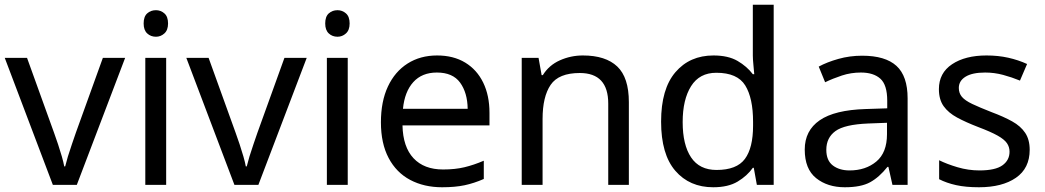

<svg xmlns="http://www.w3.org/2000/svg" viewBox="-20 -780 4409 810"><path d="M203 0 0 -536H94L208 -220Q216 -198 225 -171Q234 -144 241 -119.5Q248 -95 251 -78H255Q259 -95 266.5 -120Q274 -145 283.5 -172Q293 -199 300 -220L414 -536H508L304 0Z M638 -737Q658 -737 673.5 -723.5Q689 -710 689 -681Q689 -653 673.5 -639Q658 -625 638 -625Q616 -625 601 -639Q586 -653 586 -681Q586 -710 601 -723.5Q616 -737 638 -737ZM681 -536V0H593V-536Z M969 0 766 -536H860L974 -220Q982 -198 991 -171Q1000 -144 1007 -119.5Q1014 -95 1017 -78H1021Q1025 -95 1032.5 -120Q1040 -145 1049.5 -172Q1059 -199 1066 -220L1180 -536H1274L1070 0Z M1404 -737Q1424 -737 1439.5 -723.5Q1455 -710 1455 -681Q1455 -653 1439.5 -639Q1424 -625 1404 -625Q1382 -625 1367 -639Q1352 -653 1352 -681Q1352 -710 1367 -723.5Q1382 -737 1404 -737ZM1447 -536V0H1359V-536Z M1824 -546Q1893 -546 1942.5 -516Q1992 -486 2018.5 -431.5Q2045 -377 2045 -304V-251H1678Q1680 -160 1724.5 -112.5Q1769 -65 1849 -65Q1900 -65 1939.5 -74.5Q1979 -84 2021 -102V-25Q1980 -7 1940 1.5Q1900 10 1845 10Q1769 10 1710.5 -21Q1652 -52 1619.5 -113.5Q1587 -175 1587 -264Q1587 -352 1616.5 -415Q1646 -478 1699.5 -512Q1753 -546 1824 -546ZM1823 -474Q1760 -474 1723.5 -433.5Q1687 -393 1680 -321H1953Q1952 -389 1921 -431.5Q1890 -474 1823 -474Z M2439 -546Q2535 -546 2584 -499.5Q2633 -453 2633 -349V0H2546V-343Q2546 -472 2426 -472Q2337 -472 2303 -422Q2269 -372 2269 -278V0H2181V-536H2252L2265 -463H2270Q2296 -505 2342 -525.5Q2388 -546 2439 -546Z M2989 10Q2889 10 2829 -59.5Q2769 -129 2769 -267Q2769 -405 2829.5 -475.5Q2890 -546 2990 -546Q3052 -546 3091.5 -523Q3131 -500 3156 -467H3162Q3161 -480 3158.5 -505.5Q3156 -531 3156 -546V-760H3244V0H3173L3160 -72H3156Q3132 -38 3092 -14Q3052 10 2989 10ZM3003 -63Q3088 -63 3122.5 -109.5Q3157 -156 3157 -250V-266Q3157 -366 3124 -419.5Q3091 -473 3002 -473Q2931 -473 2895.5 -416.5Q2860 -360 2860 -265Q2860 -169 2895.5 -116Q2931 -63 3003 -63Z M3617 -545Q3715 -545 3762 -502Q3809 -459 3809 -365V0H3745L3728 -76H3724Q3689 -32 3650.5 -11Q3612 10 3544 10Q3471 10 3423 -28.5Q3375 -67 3375 -149Q3375 -229 3438 -272.5Q3501 -316 3632 -320L3723 -323V-355Q3723 -422 3694 -448Q3665 -474 3612 -474Q3570 -474 3532 -461.5Q3494 -449 3461 -433L3434 -499Q3469 -518 3517 -531.5Q3565 -545 3617 -545ZM3643 -259Q3543 -255 3504.5 -227Q3466 -199 3466 -148Q3466 -103 3493.5 -82Q3521 -61 3564 -61Q3632 -61 3677 -98.5Q3722 -136 3722 -214V-262Z M4324 -148Q4324 -70 4266 -30Q4208 10 4110 10Q4054 10 4013.5 1Q3973 -8 3942 -24V-104Q3974 -88 4019.5 -74.5Q4065 -61 4112 -61Q4179 -61 4209 -82.5Q4239 -104 4239 -140Q4239 -160 4228 -176Q4217 -192 4188.5 -208Q4160 -224 4107 -244Q4055 -264 4018 -284Q3981 -304 3961 -332Q3941 -360 3941 -404Q3941 -472 3996.5 -509Q4052 -546 4142 -546Q4191 -546 4233.5 -536.5Q4276 -527 4313 -510L4283 -440Q4249 -454 4212 -464Q4175 -474 4136 -474Q4082 -474 4053.5 -456.5Q4025 -439 4025 -409Q4025 -387 4038 -371.5Q4051 -356 4081.5 -341.5Q4112 -327 4163 -307Q4214 -288 4250 -268Q4286 -248 4305 -219.5Q4324 -191 4324 -148Z"/></svg>

Font: Noto Sans
Style: Regular
Weight: 400
Designer: Monotype Design Team
Foundry: Monotype Imaging Inc.
Version: Version 2.007